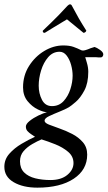

<svg xmlns="http://www.w3.org/2000/svg" viewBox="-67 -635 495 883"><path d="M255 -615Q261 -615 264 -608Q282 -574 295.5 -550.5Q309 -527 330 -494Q329 -490 325 -487Q321 -484 317 -484Q302 -496 284.5 -510.5Q267 -525 254 -535.5Q241 -546 241 -546Q241 -546 223.5 -535.5Q206 -525 182 -510.5Q158 -496 139 -484Q128 -484 130 -494Q153 -516 170.5 -533Q188 -550 205 -567.5Q222 -585 243 -608Q250 -615 255 -615ZM325 -372Q326 -368 332.5 -346.5Q339 -325 339 -305Q339 -253 321 -219Q303 -185 281.5 -166.5Q260 -148 250 -142Q233 -132 206.5 -121.5Q180 -111 159 -101Q138 -91 138 -80Q138 -70 158 -62Q178 -54 207 -44Q236 -34 265 -19Q294 -4 314 19Q334 42 334 76Q334 146 272 187Q210 228 105 228Q39 228 -4 203Q-47 178 -47 132Q-47 98 -24 72Q-1 46 32 26.5Q65 7 94 -6L76 -18Q67 -24 59.5 -32Q52 -40 52 -53Q52 -65 69.5 -79Q87 -93 110 -104Q133 -115 149 -119Q134 -119 107.5 -131.5Q81 -144 60 -169.5Q39 -195 39 -233Q39 -288 66.5 -331.5Q94 -375 136.5 -400.5Q179 -426 224 -426Q252 -426 270.5 -419.5Q289 -413 307 -404Q314 -401 326 -404.5Q338 -408 349 -413Q355 -415 360 -416.5Q365 -418 368 -419Q378 -416 393 -405.5Q408 -395 408 -385Q408 -380 405 -375.5Q402 -371 396 -371Q392 -371 386 -371Q380 -371 373 -372Q359 -372 345 -372Q331 -372 325 -372ZM271 115Q271 84 246 63Q221 42 187 28.5Q153 15 124 6Q105 14 81.5 27.5Q58 41 41.5 60Q25 79 25 107Q25 139 44 158Q63 177 95 185Q127 193 165 193Q214 193 242.5 169.5Q271 146 271 115ZM207 -397Q176 -397 154.5 -372Q133 -347 122 -311Q111 -275 111 -241Q111 -205 126 -176Q141 -147 172 -147Q204 -147 225 -169.5Q246 -192 256.5 -224.5Q267 -257 267 -287Q267 -311 260 -336.5Q253 -362 239.5 -379.5Q226 -397 207 -397Z"/></svg>

Font: Amiri
Style: Italic
Weight: 400
Italic angle: 10°
Designer: Khaled Hosny
Version: Version 0.113